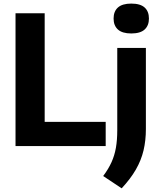

<svg xmlns="http://www.w3.org/2000/svg" viewBox="-20 -814 892 1070"><path d="M66.5 0V-740H229V-135H569V0ZM658 235.5 555 167Q584 128.5 601.2 90.5Q618.5 52.5 626 9.2Q633.5 -34 633.5 -88V-547H793V-94.5Q793 -31.5 780 23.8Q767 79 737.2 130.8Q707.5 182.5 658 235.5ZM711.5 -627.5Q661.5 -627.5 637.2 -649.5Q613 -671.5 613 -710.5Q613 -750.5 637.2 -772.2Q661.5 -794 711.5 -794Q762 -794 786 -772.2Q810 -750.5 810 -710.5Q810 -671.5 786 -649.5Q762 -627.5 711.5 -627.5Z"/></svg>

Font: Encode Sans Condensed Thin
Style: Bold
Weight: 700
Version: Version 3.002